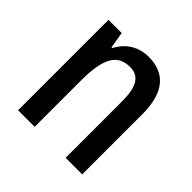

<svg xmlns="http://www.w3.org/2000/svg" viewBox="-147 -681 811 811"><g transform="rotate(45 258.5 -275.0)"><path d="M298 -550C241 -550 191 -521 164 -467H159L147 -540H68V0H167V-273C167 -405 195 -464 274 -464C329 -464 352 -422 352 -339V0H451V-360C451 -489 397 -550 298 -550Z"/></g></svg>

Font: Noto Sans Khmer UI Condensed Medium
Style: Regular
Weight: 500
Width: 3
Designer: Danh Hong and the Monotype Design Team
Foundry: Monotype Imaging Inc.
Version: Version 2.002